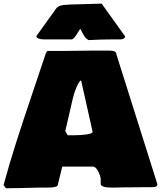

<svg xmlns="http://www.w3.org/2000/svg" viewBox="-43 -1016 884 1054"><path d="M156.7 -817.9 246.1 -942.4Q251.5 -948.7 257.8 -958.7Q264.2 -968.8 267.8 -972.7Q271.5 -976.6 280.3 -981.4Q289.1 -986.3 303.5 -988.3Q317.9 -990.2 341.8 -991.2L515.1 -996.1L644 -815.9Q644 -811.5 640.6 -807.9Q637.2 -804.2 631.1 -802Q625 -799.8 617.2 -799.8H584Q505.9 -799.8 443.4 -795.9Q432.1 -801.8 424.3 -811.5Q416.5 -821.3 408.4 -837.6Q400.4 -854 397.5 -858.4Q395.5 -856.4 386.7 -841.1Q377.9 -825.7 367.7 -812.7Q357.4 -799.8 349.6 -799.8H196.3Q180.7 -799.8 168.7 -804.4Q156.7 -809.1 156.7 -817.9ZM-23.4 0Q6.8 -111.8 43.5 -227.1Q80.1 -342.3 134.5 -502.7Q189 -663.1 209 -724.6Q214.8 -734.4 216.8 -736.3H298.8Q327.6 -736.3 383.8 -737.3Q439.9 -738.3 468.8 -738.3H550.8Q558.1 -738.3 563 -738Q567.9 -737.8 574.7 -736.8Q581.5 -735.8 585.7 -733.9Q589.8 -731.9 592.8 -728Q595.7 -724.1 595.7 -718.8L820.8 -5.4Q820.8 4.4 813.7 8.1Q806.6 11.7 787.1 11.7H742.2Q722.7 11.7 684.1 12.2Q645.5 12.7 626 12.7Q620.1 12.7 602.3 13.4Q584.5 14.2 572.3 13.9Q560.1 13.7 545.2 12.5Q530.3 11.2 521.2 7.1Q512.2 2.9 509.8 -3.9V-36.1Q504.9 -60.5 492.7 -81.1Q480.5 -101.6 466.8 -101.6H298.8L273.4 2Q268.1 13.7 218.8 13.7H179.7Q158.7 13.7 117.2 15.1Q75.7 16.6 54.7 16.6H41Q33.2 16.6 16.4 17.1Q-0.5 17.6 -9.8 17.6Q-13.7 13.7 -23.4 0ZM315.4 -296.4 329.1 -273.4H361.3Q400.4 -273.4 432.9 -278.1Q465.3 -282.7 465.3 -293L402.3 -574.2Q393.6 -574.2 378.7 -541Q363.8 -507.8 354.5 -465.8Z"/></svg>

Font: Bowlby One SC
Style: Regular
Weight: 400
Width: 1
Version: Version 1.2